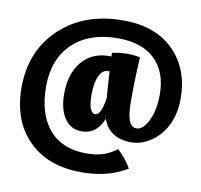

<svg xmlns="http://www.w3.org/2000/svg" viewBox="-91 -829 1096 1048"><g transform="rotate(10 457.5 -305.0)"><path d="M679 59Q620 93 560 108Q500 123 427 123Q240 123 132.5 15Q25 -93 25 -277Q25 -479 159 -606Q293 -733 510 -733Q688 -733 789.5 -632Q891 -531 891 -365Q891 -310 876.5 -262Q862 -214 834 -177Q802 -134 757 -109.5Q712 -85 665 -85Q605 -85 564.5 -111.5Q524 -138 508 -188Q490 -142 460 -119.5Q430 -97 389 -97Q328 -97 294 -147.5Q260 -198 260 -283Q260 -395 316 -461.5Q372 -528 467 -528H479Q479 -531 478.5 -537.5Q478 -544 478 -548Q522 -557 559 -557.5Q596 -558 633 -550Q629 -477 627.5 -423Q626 -369 626 -305Q626 -234 639.5 -199.5Q653 -165 681 -165Q718 -165 746.5 -224Q775 -283 775 -367Q775 -494 703 -563Q631 -632 498 -632Q339 -632 247.5 -544.5Q156 -457 156 -306Q156 -152 228.5 -67.5Q301 17 435 17Q487 17 525.5 5Q564 -7 603 -36Q628 -13 647 11Q666 35 679 59ZM408 -302Q408 -253 418 -227.5Q428 -202 447 -202Q462 -202 474 -227Q486 -252 493 -299Q492 -313 490.5 -330.5Q489 -348 487 -385Q485 -409 484.5 -422Q484 -435 483 -446H475Q444 -446 426 -408Q408 -370 408 -302Z"/></g></svg>

Font: Atma
Style: Bold
Weight: 700
Designer: Gregori Vincens, Jeremie Hornus, Riccardo Olocco, Yoann Minet.
Foundry: black foundry
Version: Version 1.102;PS 1.100;hotconv 1.0.86;makeotf.lib2.5.63406